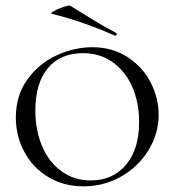

<svg xmlns="http://www.w3.org/2000/svg" viewBox="-20 -647 617 679"><path d="M36 -231Q36 -309 76.5 -365.5Q117 -422 179.5 -451Q242 -480 307 -480Q377 -480 430.5 -445.5Q484 -411 512.5 -356Q541 -301 541 -241Q541 -174 505 -115.5Q469 -57 408 -22.5Q347 12 275 12Q205 12 150.5 -21Q96 -54 66 -110Q36 -166 36 -231ZM472 -216Q472 -283 448.5 -338Q425 -393 380 -426Q335 -459 273 -459Q193 -459 149 -405.5Q105 -352 105 -256Q105 -187 128.5 -131Q152 -75 196.5 -42Q241 -9 301 -9Q379 -9 425.5 -64Q472 -119 472 -216ZM164 -598Q156 -600 170.5 -608Q185 -616 204.5 -622.5Q224 -629 228 -627Q266 -603 308 -577.5Q350 -552 390 -531Q393 -530 393 -527Q393 -524 391 -522Q389 -520 386 -521Q274 -571 164 -598Z"/></svg>

Font: Cormorant SC
Style: Regular
Weight: 400
Designer: Christian Thalmann (Catharsis Fonts)
Foundry: Catharsis Fonts
Version: Version 4.000